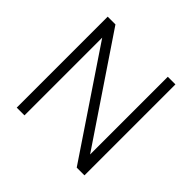

<svg xmlns="http://www.w3.org/2000/svg" viewBox="-176 -886 1061 1061"><g transform="rotate(45 355.0 -355.5)"><path d="M619.6 -710.9V0H559.1L150.9 -607.4V0H90.3V-710.9H150.9L560.1 -103.5V-710.9Z"/></g></svg>

Font: Vazirmatn RD ExtraLight
Style: Regular
Weight: 200
Designer: Saber Rastikerdar
Foundry: Saber Rastikerdar
Version: Version 32.102